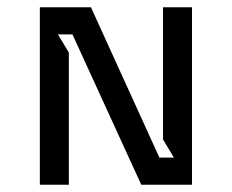

<svg xmlns="http://www.w3.org/2000/svg" viewBox="-20 -511 640 530"><path d="M510 -1H370L180 -416H140L170 -366V-1H90V-491H231L420 -76H460L430 -126V-491H510Z"/></svg>

Font: Iceland
Style: Regular
Weight: 400
Designer: Cyreal (www.cyreal.org)
Foundry: Cyreal (www.cyreal.org)
Version: Version 1.001